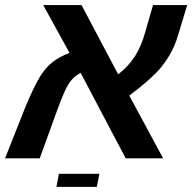

<svg xmlns="http://www.w3.org/2000/svg" viewBox="-38 -626 760 759"><path d="M183.1 -176.8 119.1 0H-18.1L62 -202.1Q79.1 -243.2 93.5 -273.2Q107.9 -303.2 121.6 -325.7Q145 -361.8 171.4 -381.8Q197.8 -401.9 236.8 -417L132.8 -606H284.2L429.2 -332Q470.7 -364.7 495.6 -403.8Q520.5 -442.9 536.1 -499L566.9 -606H702.1L667 -490.2Q653.8 -444.3 630.9 -405.8Q616.2 -380.9 597.7 -358.6Q579.1 -336.4 550 -310.3Q521 -284.2 473.1 -248L606.9 0H459L280.8 -337.9Q257.3 -325.2 244.6 -309.6Q231 -293.5 217 -263.2Q203.1 -232.9 183.1 -176.8ZM355 61 344.7 112.8H185.1L194.8 61Z"/></svg>

Font: Arimo
Style: Italic
Weight: 400
Italic angle: -12°
Designer: Steve Matteson
Foundry: Monotype Imaging Inc.
Version: Version 1.33